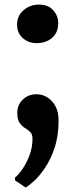

<svg xmlns="http://www.w3.org/2000/svg" viewBox="-20 -572 330 839"><path d="M139 -383.5Q104 -383.5 79.2 -406Q54.5 -428.5 54.5 -464Q54.5 -503 83 -527.5Q111.5 -552 150.5 -552Q190.5 -552 212.5 -527.2Q234.5 -502.5 234.5 -471.5Q234.5 -430 208 -406.8Q181.5 -383.5 139 -383.5ZM91.5 247 45.5 216V204Q61.5 191.5 79.2 165.2Q97 139 109.5 104.8Q122 70.5 122 34.5Q122 14 111.8 4.5Q101.5 -5 88.8 -12.8Q76 -20.5 65.8 -34.8Q55.5 -49 55.5 -79.5Q55.5 -114 79.8 -137Q104 -160 137.5 -160H142.5Q164 -160 185.5 -147.5Q207 -135 221.5 -109.5Q236 -84 236 -45.5Q236 22 218.5 74Q201 126 176.2 162.2Q151.5 198.5 128.2 219.5Q105 240.5 92.5 247Z"/></svg>

Font: Merriweather ExtraBold
Style: Regular
Weight: 800
Version: Version 2.100